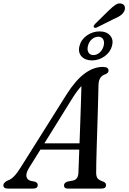

<svg xmlns="http://www.w3.org/2000/svg" viewBox="-54 -1099 749 1119"><path d="M114.5 -119.5Q96 -88.5 100.2 -69.5Q104.5 -50.5 125.5 -45L150 -40Q166 -34 166 -21Q166 0 139.5 0H-8Q-34.5 0 -34.5 -19.5Q-34 -35.5 -8 -47.5Q26.5 -57.5 67 -124L335.5 -551Q388 -633 440 -671Q492 -709 545 -709Q578.5 -709 578.5 -688Q578.5 -674 562 -667Q543 -661.5 532 -646.8Q521 -632 520 -603.5Q519.5 -580.5 518.5 -539.8Q517.5 -499 516 -448Q514.5 -397 512.8 -343Q511 -289 509.5 -239Q508 -189 507.2 -150.5Q506.5 -112 506.5 -92.5Q506.5 -70 515 -59.2Q523.5 -48.5 550.5 -39.5Q564 -33 564 -20.5Q564 0 538.5 0H339.5Q319 0 319 -18.5Q319 -33 338 -40.5L374.5 -47.5Q402 -55.5 403 -93Q404 -113 405.2 -148Q406.5 -183 408 -227H181.5ZM368.5 -527.5 204.5 -263.5H409.5Q411.5 -321.5 413.8 -383.8Q416 -446 417.8 -502.2Q419.5 -558.5 420.5 -597.5Q410 -586.5 397.2 -569.5Q384.5 -552.5 368.5 -527.5ZM580 -1038Q602.5 -1060 620 -1071.5Q637.5 -1083 655 -1077.5Q670 -1073 673.2 -1059.8Q676.5 -1046.5 669.5 -1033Q661.5 -1017.5 646.2 -1007.5Q631 -997.5 608.5 -988L509.5 -938.5Q496.5 -934 492.5 -941.5Q490.5 -946 493.5 -950.8Q496.5 -955.5 500.5 -960ZM482 -747Q442.5 -747 421 -770.5Q399.5 -794 409.5 -832Q419 -869 452.8 -892.5Q486.5 -916 526 -916Q566.5 -916 587.5 -892.2Q608.5 -868.5 599 -832Q589 -794.5 555.5 -770.8Q522 -747 482 -747ZM518.5 -885Q499 -885 481.8 -870.5Q464.5 -856 458.5 -831.5Q452.5 -808 461.8 -793Q471 -778 490.5 -778Q510 -778 527 -793Q544 -808 550 -831.5Q556 -855.5 547 -870.2Q538 -885 518.5 -885Z"/></svg>

Font: Fraunces 72pt S050
Style: Italic
Weight: 400
Italic angle: -16°
Version: Version 1.000; ttfautohint (v1.8.3)